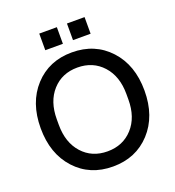

<svg xmlns="http://www.w3.org/2000/svg" viewBox="-152 -976 1011 1107"><g transform="rotate(-20 353.0 -423.0)"><path d="M583 -86.5Q494 10 353 10Q212 10 123.5 -86.5Q35 -183 35 -340Q35 -497 123.5 -593.5Q212 -690 353 -690Q494 -690 583 -593.5Q672 -497 672 -340Q672 -183 583 -86.5ZM140 -323Q140 -214 199 -148.5Q258 -83 353 -83Q448 -83 507.5 -148.5Q567 -214 567 -323V-357Q567 -466 507.5 -531.5Q448 -597 353 -597Q258 -597 199 -531.5Q140 -466 140 -357ZM214 -754V-856H322V-754ZM384 -754V-856H492V-754Z"/></g></svg>

Font: TASA Orbiter Display Medium
Style: Regular
Weight: 500
Designer: Weizhong Zhang
Version: Version 1.000;Glyphs 3.1.2 (3151)